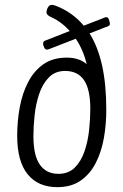

<svg xmlns="http://www.w3.org/2000/svg" viewBox="-20 -767 510 793"><path d="M217 6Q137 6 94 -47.5Q51 -101 51 -206Q51 -266 61.5 -323.5Q72 -381 96 -427.5Q120 -474 159 -501.5Q198 -529 256 -529Q307 -529 338 -502Q324 -561 293 -607L185 -565Q177 -562 174 -562Q167 -562 162.5 -570.5Q158 -579 158 -587Q158 -593 161 -596Q164 -599 174 -602L268 -639Q234 -677 190 -697Q172 -705 172 -716Q172 -726 178 -736.5Q184 -747 194 -747Q200 -747 211 -743Q280 -716 326 -661L406 -692Q412 -695 414.5 -695.5Q417 -696 419 -696Q427 -696 430.5 -684.5Q434 -673 434 -669Q434 -663 429 -660Q424 -657 414 -654L350 -629Q384 -575 401.5 -497Q419 -419 419 -313Q419 -253 409 -196.5Q399 -140 375.5 -94Q352 -48 313 -21Q274 6 217 6ZM221 -49Q263 -49 289 -75Q315 -101 329 -142Q343 -183 348 -229.5Q353 -276 353 -317Q353 -398 327 -436Q301 -474 249 -474Q208 -474 182 -447.5Q156 -421 142 -379.5Q128 -338 123 -291.5Q118 -245 118 -205Q118 -125 144.5 -87Q171 -49 221 -49Z"/></svg>

Font: Asap Condensed Condensed Light
Style: Italic
Weight: 300
Width: 3
Italic angle: -6°
Designer: Pablo Cosgaya
Foundry: Omnibus-Type
Version: Version 3.001; ttfautohint (v1.8.4.7-5d5b)